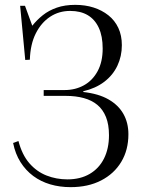

<svg xmlns="http://www.w3.org/2000/svg" viewBox="-20 -757 595 791"><path d="M271 14Q226 14 187 2.5Q148 -9 117 -32Q86 -55 64.5 -89Q43 -123 34 -168L56 -176Q71 -119 101 -84.5Q131 -50 171.5 -34Q212 -18 258 -18Q311 -18 349.5 -40.5Q388 -63 408.5 -104Q429 -145 429 -200Q429 -244 416.5 -275Q404 -306 381 -325Q358 -344 325 -353Q292 -362 251 -362H160V-386H246Q290 -386 325.5 -405.5Q361 -425 382 -463.5Q403 -502 403 -557Q403 -608 387 -642.5Q371 -677 341.5 -694.5Q312 -712 269 -712Q223 -712 186.5 -688Q150 -664 127.5 -619.5Q105 -575 103 -511L84 -510L63 -733H83L113 -651Q132 -675 156.5 -694.5Q181 -714 214 -725.5Q247 -737 290 -737Q331 -737 365.5 -726Q400 -715 426.5 -694Q453 -673 467.5 -642Q482 -611 482 -571Q482 -525 463.5 -486Q445 -447 409.5 -420Q374 -393 323 -381V-378Q386 -371 427 -347.5Q468 -324 488.5 -287.5Q509 -251 509 -204Q509 -139 479.5 -90Q450 -41 396.5 -13.5Q343 14 271 14Z"/></svg>

Font: Literata 60pt Light
Style: Regular
Weight: 300
Designer: Latin by Veronika Burian and Jose Scaglione. Greek by Irene Vlachou. Cyrillic by Vera Evstafieva.
Foundry: TypeTogether
Version: Version 3.103;gftools[0.9.29]